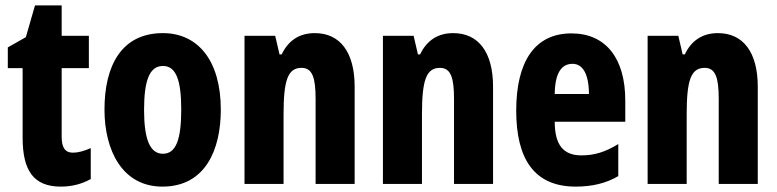

<svg xmlns="http://www.w3.org/2000/svg" viewBox="-20 -683 2886 713"><path d="M251 -116C221 -116 209 -136 209 -175V-430H310V-550H209V-663H110L76 -545L9 -507V-430H64V-172C64 -49 105 10 206 10C248 10 284 0 317 -18V-133C292 -122 270 -116 251 -116Z M800 -276C800 -458 715 -560 585 -560C431 -560 368 -439 368 -276C368 -125 434 10 583 10C744 10 800 -129 800 -276ZM515 -275C515 -386 536 -438 585 -438C634 -438 653 -385 653 -276C653 -166 634 -112 585 -112C536 -112 515 -168 515 -275Z M1149 -560C1092 -560 1051 -533 1026 -481H1018L1002 -550H888V0H1033V-258C1033 -386 1049 -431 1100 -431C1141 -431 1152 -392 1152 -316V0H1297V-361C1297 -489 1243 -560 1149 -560Z M1663 -560C1606 -560 1565 -533 1540 -481H1532L1516 -550H1402V0H1547V-258C1547 -386 1563 -431 1614 -431C1655 -431 1666 -392 1666 -316V0H1811V-361C1811 -489 1757 -560 1663 -560Z M2102 -559C1967 -559 1897 -456 1897 -272C1897 -94 1963 10 2118 10C2178 10 2230 -2 2276 -29V-148C2227 -118 2187 -106 2139 -106C2072 -106 2040 -145 2040 -231H2302V-310C2302 -466 2230 -559 2102 -559ZM2106 -446C2144 -446 2167 -408 2167 -334H2040C2041 -415 2067 -446 2106 -446Z M2646 -560C2589 -560 2548 -533 2523 -481H2515L2499 -550H2385V0H2530V-258C2530 -386 2546 -431 2597 -431C2638 -431 2649 -392 2649 -316V0H2794V-361C2794 -489 2740 -560 2646 -560Z"/></svg>

Font: Noto Sans Lao UI ExtCond ExtBd
Style: Regular
Weight: 800
Width: 2
Designer: Monotype Design Team
Foundry: Monotype Imaging Inc.
Version: Version 2.000